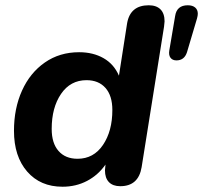

<svg xmlns="http://www.w3.org/2000/svg" viewBox="-20 -698 770 728"><path d="M33 -202Q33 -287 63.5 -354.5Q94 -422 150 -461Q206 -500 280 -500Q333 -500 372.5 -477.5Q412 -455 431 -411L462 -610Q474 -678 544 -678Q573 -678 588.5 -662.5Q604 -647 604 -617Q603 -607 602 -597L517 -64Q505 8 436 8Q408 8 393 -7.5Q378 -23 378 -52Q378 -58 380 -74Q352 -34 310 -12Q268 10 217 10Q133 10 83 -47.5Q33 -105 33 -202ZM406 -281Q406 -335 380 -364.5Q354 -394 308 -394Q247 -394 211.5 -342Q176 -290 176 -209Q176 -155 202 -125.5Q228 -96 274 -96Q335 -96 370.5 -148.5Q406 -201 406 -281ZM622 -507 644 -637Q650 -678 692 -678Q710 -678 720 -669.5Q730 -661 730 -646Q730 -639 727 -628L689 -500Q679 -469 649 -469Q634 -469 626.5 -479Q619 -489 622 -507Z"/></svg>

Font: SN Pro Bold
Style: Bold Italic
Weight: 700
Italic angle: -9°
Designer: Tobias Whetton
Foundry: Supernotes
Version: Version 1.003